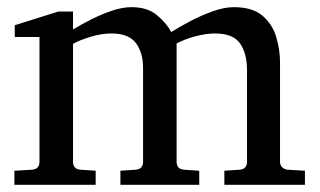

<svg xmlns="http://www.w3.org/2000/svg" viewBox="-20 -514 890 534"><path d="M828.1 0H604V-39.1L646 -42Q667 -43.5 667 -64V-318.8Q667 -365.2 647.7 -393.1Q628.4 -420.9 578.1 -420.9Q553.2 -420.9 523.7 -413.1Q494.1 -405.3 471.2 -393.1V-64Q471.2 -43.5 492.2 -42L534.2 -39.1V0H314.9V-39.1L356.9 -42Q377.9 -43.5 377.9 -64V-325.2Q377.9 -367.7 357.9 -394.3Q337.9 -420.9 290 -420.9Q261.7 -420.9 231 -411.4Q200.2 -401.9 183.1 -392.1V-64Q183.1 -43.5 204.1 -42L246.1 -39.1V0H20V-39.1L68.8 -42Q89.8 -43.5 89.8 -64V-411.1H21V-443.8L142.1 -481.9H183.1V-432.1Q205.6 -445.8 233.6 -460Q261.7 -474.1 291 -484.1Q320.3 -494.1 346.2 -494.1Q389.6 -494.1 416.5 -471.9Q443.4 -449.7 456.1 -424.8Q476.1 -437.5 506.8 -453.9Q537.6 -470.2 570.6 -482.2Q603.5 -494.1 629.9 -494.1Q682.6 -494.1 710.4 -470Q738.3 -445.8 748.5 -410.4Q758.8 -375 758.8 -340.8V-64Q758.8 -54.7 764.9 -48.8Q771 -43 779.8 -42L828.1 -39.1Z"/></svg>

Font: Eeyek
Style: Regular
Weight: 400
Designer: Pravabati Chingangbam and Tabish
Foundry: SIL International
Version: Version 2.000